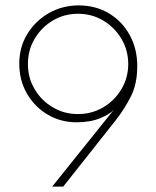

<svg xmlns="http://www.w3.org/2000/svg" viewBox="-20 -692 579 712"><path d="M173.5 0 402.5 -285.5Q387.5 -268.5 351 -253.5Q314.5 -238.5 264 -238.5Q205 -238.5 156.8 -267Q108.5 -295.5 80 -344.8Q51.5 -394 51.5 -456Q51.5 -518 81.8 -566.8Q112 -615.5 162 -643.8Q212 -672 272 -672Q334 -672 383 -643Q432 -614 460.5 -563Q489 -512 489 -446.5Q489 -381 465.2 -334Q441.5 -287 407.5 -244L214.5 0ZM269 -269Q320.5 -269 362.8 -294Q405 -319 430.2 -361.2Q455.5 -403.5 455.5 -454.5Q455.5 -506 430.2 -548.2Q405 -590.5 362.8 -615.8Q320.5 -641 269 -641Q218 -641 175.8 -615.8Q133.5 -590.5 108.5 -548.2Q83.5 -506 83.5 -454.5Q83.5 -403.5 108.5 -361.2Q133.5 -319 175.8 -294Q218 -269 269 -269Z"/></svg>

Font: League Spartan Thin
Style: Regular
Weight: 100
Foundry: The League of Moveable Type
Version: Version 2.002